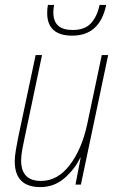

<svg xmlns="http://www.w3.org/2000/svg" viewBox="-20 -751 479 781"><path d="M412 -731H385Q376 -686 351 -657.5Q326 -629 275 -629Q197 -629 197 -700Q197 -714 200 -731H175Q172 -718 172 -698Q172 -606 274 -606Q386 -606 412 -731ZM306 -109H308L287 0H309L420 -527H394L335 -247Q313 -144 263.5 -79.5Q214 -15 147 -15Q66 -15 66 -98Q66 -117 70 -139.5Q74 -162 79 -185L151 -527H125L54 -192Q49 -167 44.5 -140.5Q40 -114 40 -95Q40 10 144 10Q201 10 243 -27Q285 -64 306 -109Z"/></svg>

Font: Noto Sans Display SemiCondensed Thin
Style: Italic
Weight: 250
Width: 4
Designer: Monotype Design team
Foundry: Monotype Imaging Inc.
Version: 1.000